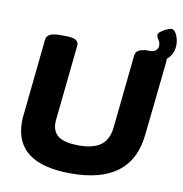

<svg xmlns="http://www.w3.org/2000/svg" viewBox="-90 -921 969 1014"><g transform="rotate(10 394.0 -414.0)"><path d="M356 8Q55 8 55 -216Q55 -237 58 -259L100 -664Q102 -684 119.5 -693Q137 -702 174 -702H206Q277 -702 273 -663L232 -268Q230 -258 230 -243Q230 -191 265 -168Q300 -145 372 -145Q450 -145 490 -175Q530 -205 537 -269L578 -664Q580 -684 597.5 -693Q615 -702 653 -702H684Q755 -702 751 -663L708 -259Q680 8 356 8ZM619 -650 625 -702H658Q675 -702 687 -712Q699 -722 699 -738Q699 -755 689.5 -768.5Q680 -782 680 -792Q680 -801 693 -811Q706 -821 722.5 -828.5Q739 -836 748 -836Q760 -836 769 -823.5Q778 -811 783 -793.5Q788 -776 788 -760Q788 -708 754 -679Q720 -650 658 -650Z"/></g></svg>

Font: Asap Semi Expanded Semi Expanded ExtraBold
Style: Italic
Weight: 800
Width: 6
Italic angle: -6°
Designer: Pablo Cosgaya
Foundry: Omnibus-Type
Version: Version 3.001; ttfautohint (v1.8.4.7-5d5b)